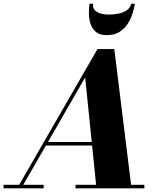

<svg xmlns="http://www.w3.org/2000/svg" viewBox="-68 -1034 882 1054"><path d="M26 0 467 -764.5H559.5L654 0H461.5L399.5 -609L48.5 0ZM-48.5 0V-19.5H171.5V0ZM346.5 0V-19.5H724.5V0ZM182.5 -235V-254.5H511V-235ZM518 -841Q479.5 -841 458.2 -859Q437 -877 428.5 -904.5Q420 -932 420 -961.5Q420 -991 423.5 -1013.5H443Q440 -993.5 450.8 -980.5Q461.5 -967.5 481.8 -960.8Q502 -954 528 -954Q554 -954 580 -958.8Q606 -963.5 626 -976.2Q646 -989 653 -1013.5H672.5Q669 -991 660 -961.5Q651 -932 633.8 -904.5Q616.5 -877 588.2 -859Q560 -841 518 -841Z"/></svg>

Font: Bodoni Moda 11pt ExtraBold
Style: Italic
Weight: 800
Italic angle: -13°
Version: Version 2.004